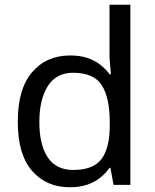

<svg xmlns="http://www.w3.org/2000/svg" viewBox="-20 -780 655 810"><path d="M275 10Q175 10 115 -59.5Q55 -129 55 -267Q55 -405 115.5 -475.5Q176 -546 276 -546Q318 -546 349 -535.5Q380 -525 403 -507Q426 -489 442 -467H448Q447 -480 444.5 -505.5Q442 -531 442 -546V-760H530V0H459L446 -72H442Q426 -49 403 -30.5Q380 -12 348.5 -1Q317 10 275 10ZM289 -63Q374 -63 408.5 -109.5Q443 -156 443 -250V-266Q443 -366 410 -419.5Q377 -473 288 -473Q217 -473 181.5 -416.5Q146 -360 146 -265Q146 -169 181.5 -116Q217 -63 289 -63Z"/></svg>

Font: loriya05
Style: Book
Weight: 400
Designer: Jelle Bosma - Monotype Design Team
Foundry: Monotype Imaging Inc.
Version: Version 2.003